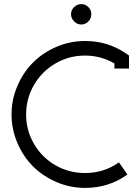

<svg xmlns="http://www.w3.org/2000/svg" viewBox="-20 -895 682 933"><path d="M423.8 -826.2Q423.8 -805.7 409.4 -790.8Q395 -775.9 375 -775.9Q355 -775.9 340.1 -791Q325.2 -806.2 325.2 -826.2Q325.2 -846.2 340.1 -860.6Q355 -875 375 -875Q395 -875 409.4 -860.6Q423.8 -846.2 423.8 -826.2ZM536.1 -586.9Q469.2 -625 393.1 -625Q315.4 -625 249.5 -586.7Q183.6 -548.3 145.3 -482.4Q106.9 -416.5 106.9 -338.9Q106.9 -261.2 145.3 -195.6Q183.6 -129.9 249.3 -92Q314.9 -54.2 393.1 -54.2Q484.9 -54.2 558.1 -106L599.1 -46.9Q509.3 18.1 393.1 18.1Q320.8 18.1 254.6 -10.3Q188.5 -38.6 140.6 -86.4Q92.8 -134.3 64.5 -200.4Q36.1 -266.6 36.1 -338.9Q36.1 -411.1 64.5 -477.3Q92.8 -543.5 140.6 -591.3Q188.5 -639.2 254.6 -667.5Q320.8 -695.8 393.1 -695.8Q502.9 -695.8 590.8 -636.2L606.9 -625V-562H536.1Z"/></svg>

Font: Rawengulk
Style: Bold
Weight: 700
Version: Version 0.92